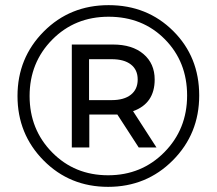

<svg xmlns="http://www.w3.org/2000/svg" viewBox="-20 -723 842 746"><path d="M754 -352Q754 -203 651.5 -100Q549 3 400 3Q251 3 149.5 -99.5Q48 -202 48 -350Q48 -498 150 -600.5Q252 -703 402 -703Q552 -703 653 -602.5Q754 -502 754 -352ZM402 -658Q271 -658 183 -569Q95 -480 95 -350Q95 -220 182.5 -131Q270 -42 400 -42Q530 -42 618.5 -131.5Q707 -221 707 -352Q707 -483 620.5 -570.5Q534 -658 402 -658ZM581 -414Q581 -321 497 -291L588 -150H519L436 -278H419H327V-150H259V-550H419Q494 -550 537.5 -513Q581 -476 581 -414ZM414 -334Q462 -334 488.5 -355Q515 -376 515 -414Q515 -452 488.5 -472.5Q462 -493 414 -493H326V-334Z"/></svg>

Font: Montserrat
Style: Regular
Weight: 500
Designer: Julieta Ulanovsky
Foundry: Julieta Ulanovsky
Version: Version 7.200;PS 007.200;hotconv 1.0.88;makeotf.lib2.5.64775